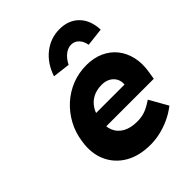

<svg xmlns="http://www.w3.org/2000/svg" viewBox="-221 -907 1041 1041"><g transform="rotate(-45 299.5 -386.5)"><path d="M323 10Q235 10 175 -25.5Q115 -61 87.5 -122.5Q60 -184 72 -263Q80 -324 107.5 -375Q135 -426 176.5 -463.5Q218 -501 270 -521.5Q322 -542 381 -542Q437 -542 481 -522Q525 -502 553.5 -466Q582 -430 593 -381Q604 -332 594 -274L587 -231H164L154 -321H470L450 -302L453 -322Q455 -347 444 -366.5Q433 -386 412.5 -397Q392 -408 364 -408Q325 -408 295.5 -392.5Q266 -377 247.5 -347.5Q229 -318 223 -275Q217 -231 231 -198.5Q245 -166 278 -148Q311 -130 360 -130Q394 -130 421.5 -140Q449 -150 484 -174L544 -68Q509 -41 471.5 -24Q434 -7 396.5 1.5Q359 10 323 10ZM314 -611 214 -623Q239 -698 293 -740.5Q347 -783 416 -783Q485 -783 527 -740.5Q569 -698 572 -623L468 -611Q462 -643 444 -661Q426 -679 401 -679Q376 -679 353 -661Q330 -643 314 -611Z"/></g></svg>

Font: Lexend
Style: Bold Italic
Weight: 700
Italic angle: -8.13011°
Designer: Bonnie Shaver-Troup, Thomas Jockin
Foundry: Lexend
Version: Version 1.007